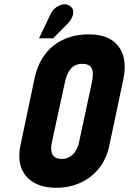

<svg xmlns="http://www.w3.org/2000/svg" viewBox="-20 -880 612 911"><path d="M144 -508 77 -190Q64 -125 82.5 -80Q101 -35 144 -12Q187 11 246 11Q309 11 361 -12.5Q413 -36 449 -80.5Q485 -125 498 -186L565 -503Q586 -601 543 -659Q500 -717 401 -717Q302 -717 234 -663.5Q166 -610 144 -508ZM226 -204 287 -485Q294 -518 305 -538Q316 -558 332 -567.5Q348 -577 370 -577Q394 -577 406 -567.5Q418 -558 420 -537.5Q422 -517 415 -485L355 -205Q350 -181 338.5 -163Q327 -145 310.5 -135.5Q294 -126 273 -126Q251 -126 239 -135Q227 -144 224 -161.5Q221 -179 226 -204ZM302 -769Q315 -782 322 -798Q329 -814 327 -829Q325 -844 310 -853Q293 -863 275 -858.5Q257 -854 242.5 -842Q228 -830 221 -815L165 -698H232Z"/></svg>

Font: Advent Pro ExtraBold
Style: Italic
Weight: 800
Italic angle: -12°
Version: Version 3.000